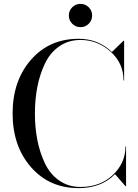

<svg xmlns="http://www.w3.org/2000/svg" viewBox="-20 -960 710 990"><path d="M352.5 -837.5Q335 -855 335 -880Q335 -905 352.5 -922.5Q370 -940 395 -940Q420 -940 437.5 -922.5Q455 -905 455 -880Q455 -855 437.5 -837.5Q420 -820 395 -820Q370 -820 352.5 -837.5ZM630 -205V0H627L573 -62Q503 10 385 10Q234 10 139.5 -98.5Q45 -207 45 -375Q45 -543 139.5 -651.5Q234 -760 385 -760Q487 -760 557 -692L617 -750H620V-545H617Q617 -634 550 -694Q483 -754 395 -754Q333 -754 285.5 -721Q238 -688 211.5 -632Q185 -576 172.5 -511.5Q160 -447 160 -375Q160 -303 172.5 -238.5Q185 -174 211.5 -118Q238 -62 285.5 -29Q333 4 395 4Q496 4 561.5 -57.5Q627 -119 627 -205Z"/></svg>

Font: Bodoni* 72
Style: Regular
Weight: 400
Version: Version 1.003